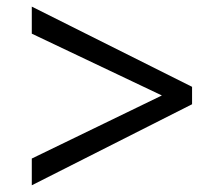

<svg xmlns="http://www.w3.org/2000/svg" viewBox="-20 -614 640 575"><path d="M555.2 -354V-301.8L75.2 -59.1V-139.2L464.8 -328.1L75.2 -513.2V-594.2Z"/></svg>

Font: Amethysta
Style: Regular
Weight: 400
Designer: Konstantin Vinogradov, Alexei Vanyashin
Foundry: Cyreal (www.cyreal.org)
Version: Version 1.003